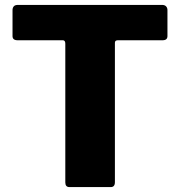

<svg xmlns="http://www.w3.org/2000/svg" viewBox="-20 -762 733 782"><path d="M31 -721Q31 -730 36 -736Q41 -742 53 -742H640Q651 -742 656.5 -736Q662 -730 662 -721V-615Q662 -598 642 -598H460Q448 -598 448 -588V-20Q448 0 431 0H263Q246 0 246 -19V-584Q246 -598 236 -598H52Q31 -598 31 -615Z"/></svg>

Font: Libre Franklin Thin ExtraBold
Style: Regular
Weight: 800
Version: Version 3.000